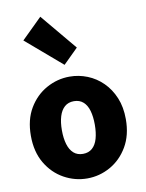

<svg xmlns="http://www.w3.org/2000/svg" viewBox="-102 -1024 842 1109"><g transform="rotate(-10 318.5 -469.5)"><path d="M319 14Q247 14 183 -21.5Q119 -57 79.5 -124Q40 -191 40 -285Q40 -379 79.5 -445.5Q119 -512 183 -547.5Q247 -583 319 -583Q373 -583 423 -563Q473 -543 512 -504.5Q551 -466 574 -411Q597 -356 597 -285Q597 -191 557.5 -124Q518 -57 454.5 -21.5Q391 14 319 14ZM319 -130Q352 -130 373.5 -149Q395 -168 405 -203Q415 -238 415 -285Q415 -332 405 -366.5Q395 -401 373.5 -420Q352 -439 319 -439Q286 -439 264.5 -420Q243 -401 232.5 -366.5Q222 -332 222 -285Q222 -238 232.5 -203Q243 -168 264.5 -149Q286 -130 319 -130ZM303 -655 93 -835 213 -953 390 -741Z"/></g></svg>

Font: Noto Sans JP Thin Black
Style: Regular
Weight: 900
Version: Version 2.004-H2;hotconv 1.0.118;makeotfexe 2.5.65603